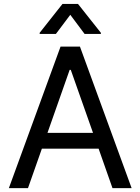

<svg xmlns="http://www.w3.org/2000/svg" viewBox="-20 -967 722 987"><path d="M123.9 0 195.3 -202.8H486.9L558.2 0H656.6L391 -727.3H291.2L25.6 0ZM183.9 -792.6H267.4L341.3 -891L414.8 -792.6H498.6V-798.3L381 -946.7H301.1L183.9 -798.3ZM224.1 -284.1 338.1 -608H343.8L458.1 -284.1Z"/></svg>

Font: GiG Sans Text
Style: Regular
Weight: 400
Designer: Andreas Faust
Version: Version 1.100;FEAKit 1.0